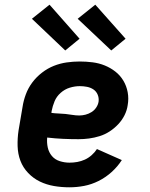

<svg xmlns="http://www.w3.org/2000/svg" viewBox="-20 -790 640 818"><path d="M276 8Q242 8 210 2.5Q178 -3 150 -16.5Q122 -30 100 -53Q78 -76 67 -105Q56 -134 55 -167.5Q54 -201 59 -234L76 -334Q80 -361 90 -388Q100 -415 117.5 -438.5Q135 -462 159 -480.5Q183 -499 209.5 -509.5Q236 -520 264 -524Q292 -528 319 -528Q347 -528 374.5 -524.5Q402 -521 426.5 -511Q451 -501 471.5 -485Q492 -469 505.5 -446.5Q519 -424 524 -397Q529 -370 524 -342Q521 -320 510.5 -299Q500 -278 483.5 -260.5Q467 -243 447 -230Q427 -217 404.5 -210Q382 -203 359.5 -200Q337 -197 315 -197Q281 -197 248 -198.5Q215 -200 181 -204Q179 -182 183.5 -161.5Q188 -141 201 -125.5Q214 -110 234.5 -103.5Q255 -97 276 -97Q293 -97 309.5 -100Q326 -103 341.5 -110Q357 -117 370.5 -129Q384 -141 393 -155L499 -108Q481 -80 455.5 -57Q430 -34 400 -19Q370 -4 338.5 2Q307 8 276 8ZM318 -298Q331 -298 344.5 -301.5Q358 -305 370 -312.5Q382 -320 390 -332Q398 -344 400 -357Q402 -373 396 -387Q390 -401 378 -409Q366 -417 351 -420Q336 -423 320 -423Q299 -423 277.5 -416.5Q256 -410 238.5 -394.5Q221 -379 212.5 -358.5Q204 -338 200 -317L199 -309Q214 -307 229 -306.5Q244 -306 259 -304.5Q274 -303 288.5 -300.5Q303 -298 318 -298ZM454 -575 311 -710 386 -770 515 -625ZM258 -575 116 -710 191 -770 319 -625Z"/></svg>

Font: Iosevka Etoile Extrabold
Style: Italic
Weight: 800
Italic angle: -9°
Designer: Belleve Invis
Foundry: Belleve Invis
Version: Version 22.1.2; ttfautohint (v1.8.4)